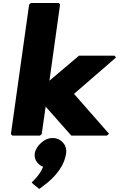

<svg xmlns="http://www.w3.org/2000/svg" viewBox="-20 -887 788 1266"><path d="M257 50 249 57C230 74 213 99 209 125C206 148 213 170 226 185L233 192C242 202 250 207 264 213C244 264 203 302 194 311L189 315L198 326L239 359L242 357C257 346 271 335 287 322L296 315C354 266 405 201 416 125C420 99 413 74 398 57L392 50C377 33 354 23 327 23C301 23 276 33 257 50ZM735 -520H501L306 -355L376 -857L368 -867H184L172 -857L52 -3L61 7H244L255 -3L281 -184L450 7H685L699 -5L468 -268L745 -508Z"/></svg>

Font: Hussar Woodtype
Style: UltraObl
Weight: 900
Foundry: Cannot Into Space Fonts
Version: Version 1.07